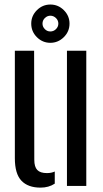

<svg xmlns="http://www.w3.org/2000/svg" viewBox="-20 -825 458 852"><path d="M45.9 -122.8V-600H131.4L132.2 -115.8Q132.2 -84.6 145.4 -70.8Q158.6 -56.9 188.3 -56.9Q208.1 -56.9 223 -63.9V-10.1Q196.2 7.6 159.9 7.6Q104.3 7.6 75.1 -23.1Q45.9 -53.8 45.9 -122.8ZM277.1 0V-600H362.9V0ZM203.3 -635Q168.9 -635 143.7 -660Q118.6 -685 118.6 -720.3Q118.6 -754.7 143.7 -779.8Q168.9 -804.9 203.5 -804.9Q238.3 -804.9 263.4 -779.8Q288.5 -754.7 288.5 -720.3Q288.5 -685 263.1 -660Q237.7 -635 203.3 -635ZM203.3 -685.4Q217.9 -685.4 228.4 -695.8Q238.9 -706.3 238.9 -720.1Q238.9 -734.7 228.2 -745Q217.4 -755.3 203.5 -755.3Q189.7 -755.3 179.1 -745Q168.6 -734.7 168.6 -720.2Q168.6 -706.4 178.8 -695.9Q189.1 -685.4 203.3 -685.4Z"/></svg>

Font: Big Shoulders Stencil Text SC Thin
Style: Regular
Weight: 100
Designer: Patric King
Foundry: XO Type Co
Version: Version 2.001